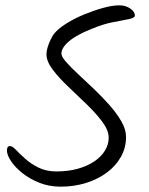

<svg xmlns="http://www.w3.org/2000/svg" viewBox="-20 -724 559 719"><path d="M207 -25Q164 -25 127.5 -39.5Q91 -54 63.5 -76Q36 -98 21 -121Q6 -144 6 -160Q6 -168 8.5 -172.5Q11 -177 18 -177Q26 -177 40 -162.5Q54 -148 74.5 -129.5Q95 -111 124 -96.5Q153 -82 191 -82Q235 -82 271 -92Q307 -102 333 -119.5Q359 -137 373 -160Q387 -183 387 -208Q387 -236 363.5 -267.5Q340 -299 305.5 -332.5Q271 -366 236 -399Q201 -432 177.5 -463Q154 -494 154 -521Q154 -533 158.5 -547.5Q163 -562 169.5 -575.5Q176 -589 182 -597Q198 -617 228.5 -636Q259 -655 295.5 -670Q332 -685 366.5 -694.5Q401 -704 426 -704Q444 -704 457 -698Q470 -692 477.5 -683.5Q485 -675 485 -666Q485 -657 463 -652.5Q441 -648 403.5 -641Q366 -634 321 -615Q266 -593 238 -569Q210 -545 210 -523Q210 -512 227.5 -492Q245 -472 272.5 -446.5Q300 -421 331 -391.5Q362 -362 389.5 -331Q417 -300 434.5 -269.5Q452 -239 452 -211Q452 -171 433 -137Q414 -103 380.5 -78Q347 -53 302.5 -39Q258 -25 207 -25Z"/></svg>

Font: Kalam Variable Light
Style: Regular
Weight: 300
Designer: Lipi Raval, Jonny Pinhorn
Foundry: Indian Type Foundry
Version: Version 3.000